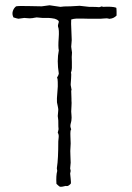

<svg xmlns="http://www.w3.org/2000/svg" viewBox="-20 -714 500 728"><path d="M282 -692 318 -688Q349 -688 353 -687Q355 -686 360.5 -688Q366 -690 367 -690L368 -689Q369 -688 370 -688Q406 -690 420 -685Q422 -685 422 -671.5Q422 -658 422 -655Q411 -644 397 -643Q395 -642 393 -643Q391 -644 389 -644Q386 -645 375.5 -644Q365 -643 362 -643H315Q308 -643 294 -643.5Q280 -644 269.5 -643.5Q259 -643 250 -640Q249 -627 250.5 -601.5Q252 -576 252 -562Q252 -558 251 -549.5Q250 -541 250 -537Q250 -533 251.5 -525.5Q253 -518 253 -515Q253 -512 252.5 -506Q252 -500 252 -498Q252 -491 252.5 -478.5Q253 -466 252.5 -456Q252 -446 249 -438Q251 -435 249.5 -415.5Q248 -396 248 -394Q248 -390 249.5 -384Q251 -378 251 -375Q252 -373 251 -372Q250 -371 250 -370L251 -340V-332Q252 -326 251 -311.5Q250 -297 250 -291Q250 -288 251 -277.5Q252 -267 251 -261Q251 -256 249 -249Q247 -242 247 -239Q246 -233 250 -223Q246 -222 247 -197.5Q248 -173 248 -170Q248 -167 247.5 -160.5Q247 -154 247 -151Q246 -146 247 -124Q248 -102 248 -97Q248 -94 247 -86.5Q246 -79 246 -75Q246 -74 247 -71Q248 -68 248 -66Q248 -64 247 -61Q246 -58 246 -56Q246 -52 248 -36Q250 -20 248 -17Q247 -16 243.5 -13Q240 -10 237 -9Q234 -8 229 -9Q215 -5 207 -6Q202 -9 194 -17Q192 -48 197 -66Q197 -69 196 -72.5Q195 -76 196 -80Q201 -110 201 -178Q201 -181 202 -188.5Q203 -196 202.5 -201Q202 -206 199 -211Q199 -213 200.5 -217.5Q202 -222 202 -225Q201 -228 201 -257Q201 -260 200 -266Q199 -272 199 -274Q199 -278 200 -285.5Q201 -293 201 -298Q201 -302 199 -311.5Q197 -321 196 -326Q195 -338 197.5 -363.5Q200 -389 199 -403Q199 -417 196 -419Q203 -431 203 -435Q195 -484 203 -523Q200 -536 202.5 -569Q205 -602 200 -613Q199 -618 201 -623.5Q203 -629 203 -633Q201 -637 196 -639.5Q191 -642 187.5 -643Q184 -644 175.5 -645Q167 -646 165 -646H141Q138 -646 130 -647Q122 -648 119 -648Q116 -648 109.5 -646.5Q103 -645 99 -645Q94 -644 85 -645Q76 -646 72 -646Q71 -646 50 -643Q47 -643 31 -648Q25 -660 28.5 -671.5Q32 -683 41 -690Q50 -692 87.5 -691Q125 -690 138 -690L168 -694Q204 -689 209 -688Q218 -690 247 -690Q253 -690 264.5 -691Q276 -692 282 -692Z"/></svg>

Font: FuturaRenner Light
Style: Regular
Weight: 300
Designer: BSozoo
Foundry: BSozoo
Version: Version 1.001;PS 001.001;hotconv 1.0.70;makeotf.lib2.5.58329